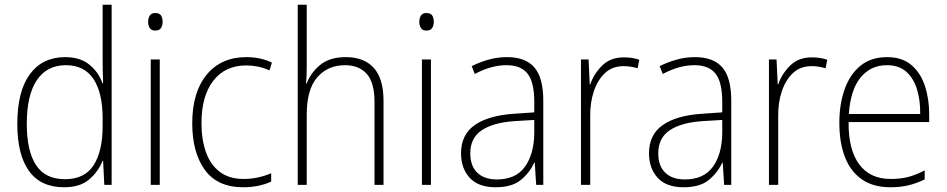

<svg xmlns="http://www.w3.org/2000/svg" viewBox="-20 -780 3994 810"><path d="M250 10Q152 10 102.5 -58.5Q53 -127 53 -257Q53 -395 106 -467Q159 -539 255 -539Q319 -539 358 -506.5Q397 -474 412 -429H415Q413 -481 413 -530V-760H451V0H420L415 -102H413Q396 -58 357.5 -24Q319 10 250 10ZM254 -24Q337 -24 375 -83Q413 -142 413 -248V-281Q413 -388 374.5 -446.5Q336 -505 258 -505Q178 -505 135.5 -442Q93 -379 93 -257Q93 -143 132 -83.5Q171 -24 254 -24Z M635 -725Q653 -725 659.5 -714.5Q666 -704 666 -688Q666 -672 659 -661.5Q652 -651 635 -651Q619 -651 612 -661.5Q605 -672 605 -688Q605 -704 612 -714.5Q619 -725 635 -725ZM654 -529V0H616V-529Z M1006 10Q897 10 844 -63.5Q791 -137 791 -260Q791 -391 852 -465Q913 -539 1019 -539Q1079 -539 1127 -516L1117 -483Q1093 -494 1068 -499Q1043 -504 1019 -504Q930 -504 880 -439.5Q830 -375 830 -261Q830 -192 848.5 -139Q867 -86 906.5 -55.5Q946 -25 1008 -25Q1039 -25 1068.5 -31.5Q1098 -38 1124 -49V-14Q1101 -3 1071 3.5Q1041 10 1006 10Z M1274 -504Q1274 -481 1273.5 -464.5Q1273 -448 1271 -428H1274Q1290 -472 1330 -505.5Q1370 -539 1439 -539Q1516 -539 1557 -493.5Q1598 -448 1598 -354V0H1560V-349Q1560 -432 1527 -468.5Q1494 -505 1436 -505Q1363 -505 1318.5 -454Q1274 -403 1274 -296V0H1236V-760H1274Z M1779 -725Q1797 -725 1803.5 -714.5Q1810 -704 1810 -688Q1810 -672 1803 -661.5Q1796 -651 1779 -651Q1763 -651 1756 -661.5Q1749 -672 1749 -688Q1749 -704 1756 -714.5Q1763 -725 1779 -725ZM1798 -529V0H1760V-529Z M2119 -539Q2197 -539 2234.5 -495.5Q2272 -452 2272 -355V0H2242L2236 -94H2234Q2215 -52 2177.5 -21Q2140 10 2071 10Q1998 10 1961.5 -30Q1925 -70 1925 -133Q1925 -212 1983 -252.5Q2041 -293 2148 -300L2234 -306V-349Q2234 -434 2205.5 -469.5Q2177 -505 2117 -505Q2085 -505 2052 -496Q2019 -487 1983 -468L1970 -501Q2004 -518 2041.5 -528.5Q2079 -539 2119 -539ZM2151 -269Q2061 -263 2012.5 -230.5Q1964 -198 1964 -133Q1964 -80 1993.5 -51.5Q2023 -23 2076 -23Q2156 -23 2194.5 -76.5Q2233 -130 2234 -219V-274Z M2612 -538Q2648 -538 2677 -528L2670 -492Q2656 -496 2641.5 -498.5Q2627 -501 2611 -501Q2564 -501 2533 -472.5Q2502 -444 2485.5 -395.5Q2469 -347 2470 -288V0H2431V-529H2463L2468 -424H2470Q2485 -468 2520 -503Q2555 -538 2612 -538Z M2912 -539Q2990 -539 3027.5 -495.5Q3065 -452 3065 -355V0H3035L3029 -94H3027Q3008 -52 2970.5 -21Q2933 10 2864 10Q2791 10 2754.5 -30Q2718 -70 2718 -133Q2718 -212 2776 -252.5Q2834 -293 2941 -300L3027 -306V-349Q3027 -434 2998.5 -469.5Q2970 -505 2910 -505Q2878 -505 2845 -496Q2812 -487 2776 -468L2763 -501Q2797 -518 2834.5 -528.5Q2872 -539 2912 -539ZM2944 -269Q2854 -263 2805.5 -230.5Q2757 -198 2757 -133Q2757 -80 2786.5 -51.5Q2816 -23 2869 -23Q2949 -23 2987.5 -76.5Q3026 -130 3027 -219V-274Z M3405 -538Q3441 -538 3470 -528L3463 -492Q3449 -496 3434.5 -498.5Q3420 -501 3404 -501Q3357 -501 3326 -472.5Q3295 -444 3278.5 -395.5Q3262 -347 3263 -288V0H3224V-529H3256L3261 -424H3263Q3278 -468 3313 -503Q3348 -538 3405 -538Z M3722 -539Q3785 -539 3824 -506.5Q3863 -474 3881.5 -419Q3900 -364 3900 -297V-265H3560Q3559 -149 3604.5 -87Q3650 -25 3738 -25Q3778 -25 3810 -33Q3842 -41 3881 -61V-23Q3848 -7 3813.5 1.5Q3779 10 3737 10Q3663 10 3615 -24Q3567 -58 3544 -119Q3521 -180 3521 -262Q3521 -341 3543.5 -404Q3566 -467 3610.5 -503Q3655 -539 3722 -539ZM3722 -505Q3653 -505 3610.5 -453Q3568 -401 3561 -299H3862Q3863 -358 3848 -405Q3833 -452 3802 -478.5Q3771 -505 3722 -505Z"/></svg>

Font: Noto Sans Georgian SemiCondensed ExtraLight
Style: Regular
Weight: 200
Width: 4
Designer: Monotype Design Team, Akaki Razmadze
Foundry: Google LLC
Version: Version 2.005; ttfautohint (v1.8.4.7-5d5b)